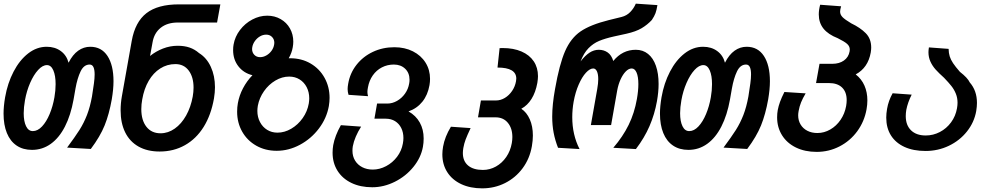

<svg xmlns="http://www.w3.org/2000/svg" viewBox="-20 -814 5440 1053"><path d="M-0.5 -191Q-0.5 -231 8 -280.5Q21.5 -358 54.5 -421.2Q87.5 -484.5 134.5 -521Q181.5 -557.5 236 -557.5Q281.5 -557.5 313.5 -534Q345.5 -510.5 356 -470Q378.5 -514.5 408.8 -536Q439 -557.5 475 -557.5Q536.5 -557.5 569.5 -507Q602.5 -456.5 602.5 -368.5Q602.5 -325 593 -269Q578.5 -187.5 553.8 -126.2Q529 -65 478 3L348 -4.5Q391.5 -63 415.8 -101.2Q440 -139.5 457 -183.2Q474 -227 484.5 -285Q491.5 -329 495.2 -356.8Q499 -384.5 499 -406Q499 -432 492.5 -446Q486 -460 471.5 -460Q440 -460 422 -422.5Q404 -385 394 -328.5L383.5 -268.5Q368 -182 336.2 -120Q304.5 -58 258.5 -25Q212.5 8 155.5 8Q106 8 71 -15.8Q36 -39.5 17.8 -84.2Q-0.5 -129 -0.5 -191ZM278.5 -280.5Q285 -317.5 285 -352.5Q285 -399.5 272.5 -428.2Q260 -457 237.5 -457Q213.5 -457 189 -430.2Q164.5 -403.5 145.2 -359.2Q126 -315 117 -264.5Q110 -225 110 -193Q110 -148.5 123 -121.8Q136 -95 160 -95Q186.5 -95 210.5 -120.5Q234.5 -146 252.2 -188.5Q270 -231 278.5 -280.5Z M641.5 -208.5Q641.5 -248 648.5 -286.5L702.5 -590Q721 -693.5 783.2 -741.8Q845.5 -790 960.5 -790H1188.5L1170.5 -690.5H955Q897.5 -690.5 861.2 -661.5Q825 -632.5 816.5 -581L803 -507Q834.5 -532.5 873.8 -547.8Q913 -563 954.5 -563Q991.5 -563 1019.8 -553.2Q1048 -543.5 1071.5 -523Q1113.5 -497 1136.2 -447.5Q1159 -398 1159 -335.5Q1159 -307 1153.5 -274Q1137.5 -183 1096.8 -117.8Q1056 -52.5 994.2 -17.8Q932.5 17 855.5 17Q788 17 739.8 -10.2Q691.5 -37.5 666.5 -88.2Q641.5 -139 641.5 -208.5ZM1037 -284.5Q1041.5 -310 1041.5 -333.5Q1041.5 -391.5 1015 -427Q988.5 -462.5 942 -462.5Q896.5 -462.5 858.8 -438.5Q821 -414.5 795.5 -370.8Q770 -327 760 -268.5Q755 -242 755 -215.5Q755 -154.5 783 -118.8Q811 -83 860.5 -83Q902 -83 938.5 -108.8Q975 -134.5 1000.8 -180.5Q1026.5 -226.5 1037 -284.5Z M1280.5 -201.5Q1280.5 -226.5 1284.5 -248Q1292 -290.5 1312.8 -330Q1333.5 -369.5 1364.5 -401.5Q1316.5 -413 1287.5 -450.2Q1258.5 -487.5 1258.5 -539Q1258.5 -556.5 1261 -569.5Q1268.5 -613 1296.2 -649.5Q1324 -686 1363.8 -707Q1403.5 -728 1445.5 -728Q1486.5 -728 1519.2 -709.2Q1552 -690.5 1570.2 -658Q1588.5 -625.5 1588.5 -585.5Q1588.5 -570.5 1585.5 -554.5Q1580.5 -524.5 1563.5 -494.5H1571.5Q1634 -494.5 1683.2 -465.8Q1732.5 -437 1760 -387.2Q1787.5 -337.5 1787.5 -277Q1787.5 -257 1783.5 -232Q1771.5 -165.5 1729 -109.2Q1686.5 -53 1625 -20Q1563.5 13 1497.5 13Q1435 13 1385.5 -15Q1336 -43 1308.2 -92Q1280.5 -141 1280.5 -201.5ZM1673.5 -246.5Q1676 -262.5 1676 -274.5Q1676 -308.5 1662 -335.8Q1648 -363 1623 -378.5Q1598 -394 1566 -394Q1527 -394 1490.2 -372.2Q1453.5 -350.5 1427.8 -313.8Q1402 -277 1394 -234Q1391.5 -218 1391.5 -206Q1391.5 -172 1405.8 -144.8Q1420 -117.5 1445 -102Q1470 -86.5 1501.5 -86.5Q1540.5 -86.5 1577.2 -108Q1614 -129.5 1640 -166.2Q1666 -203 1673.5 -246.5ZM1483.5 -569.5Q1484.5 -576.5 1484.5 -579Q1484.5 -598.5 1472 -611.2Q1459.5 -624 1440 -624Q1422 -624 1405.8 -614.5Q1389.5 -605 1378 -589Q1366.5 -573 1363.5 -555Q1362.5 -549 1362.5 -545.5Q1362.5 -526 1374.8 -513.2Q1387 -500.5 1406.5 -500.5Q1424 -500.5 1440.8 -510Q1457.5 -519.5 1469 -535.2Q1480.5 -551 1483.5 -569.5Z M1804 23.5Q1804 2.5 1807.5 -18Q1817 -70 1849.5 -127.5L1960.5 -119.5Q1943.5 -93 1931.5 -65Q1919.5 -37 1915 -12Q1913 -0.5 1913 12.5Q1913 43 1927.2 66.5Q1941.5 90 1966.8 103Q1992 116 2024.5 116Q2062 116 2097.5 97.2Q2133 78.5 2157.8 45.8Q2182.5 13 2189.5 -27Q2192.5 -43 2192.5 -57Q2192.5 -88 2180.5 -112Q2168.5 -136 2146.8 -149.5Q2125 -163 2096 -163H2033.5L2048 -246H2104Q2131.5 -246 2157.2 -260.5Q2183 -275 2201 -300.2Q2219 -325.5 2224 -356Q2226 -365.5 2226 -376.5Q2226 -414 2202 -437Q2178 -460 2140 -460Q2104.5 -460 2074.5 -444.5Q2044.5 -429 2024.5 -400.5Q2004.5 -372 1998 -335Q1995 -319.5 1995 -309.5Q1995 -299 1998.5 -286.5L1891.5 -294Q1886.5 -310 1886.5 -325.5Q1886.5 -337.5 1889.5 -354.5Q1899.5 -413 1935.2 -458.5Q1971 -504 2025 -529.5Q2079 -555 2142.5 -555Q2200 -555 2244.5 -532.5Q2289 -510 2313.8 -470.5Q2338.5 -431 2338.5 -381.5Q2338.5 -365 2335.5 -347Q2326 -293 2296.5 -256.2Q2267 -219.5 2220.5 -203Q2261 -180 2282.2 -142Q2303.5 -104 2303.5 -54.5Q2303.5 -30.5 2299.5 -9Q2289 50 2247.5 101.2Q2206 152.5 2145.5 182.8Q2085 213 2021.5 213Q1956.5 213 1907.2 189.2Q1858 165.5 1831 122.5Q1804 79.5 1804 23.5Z M2406 32.5Q2406 13 2410 -10Q2419.5 -64 2453 -119L2561 -111.5Q2542 -71 2533.8 -49.2Q2525.5 -27.5 2521 -2Q2518.5 14 2518.5 25Q2518.5 69.5 2547.2 93.8Q2576 118 2628.5 118Q2666.5 118 2700 99.2Q2733.5 80.5 2756.5 47Q2779.5 13.5 2787 -29.5Q2790 -47 2790 -62.5Q2790 -110.5 2765.2 -140.5Q2740.5 -170.5 2698 -170.5H2601.5L2617.5 -263H2700Q2725.5 -263 2748.8 -277Q2772 -291 2788.5 -315.2Q2805 -339.5 2810 -368.5Q2811.5 -376 2811.5 -383Q2811.5 -443.5 2708.5 -443.5L2720 -550Q2725.5 -550.5 2737 -550.5Q2796.5 -550.5 2840.2 -531.5Q2884 -512.5 2907.2 -477.8Q2930.5 -443 2930.5 -396Q2930.5 -381.5 2927 -359.5Q2917.5 -307.5 2895.2 -271.8Q2873 -236 2839 -217.5Q2868.5 -198 2885.5 -159.8Q2902.5 -121.5 2902.5 -70.5Q2902.5 -44 2897 -12Q2885 56.5 2846.2 108.8Q2807.5 161 2749.8 190Q2692 219 2624.5 219Q2559 219 2509.5 195.8Q2460 172.5 2433 130.2Q2406 88 2406 32.5Z M3008.5 -174.5Q3008.5 -240 3024 -325.5Q3048 -462 3079.2 -533.5Q3110.5 -605 3164.2 -641.8Q3218 -678.5 3318 -703.5L3389 -721Q3417 -728 3436.5 -748Q3456 -768 3467 -794L3585.5 -786Q3581 -758 3575 -741.8Q3569 -725.5 3555 -704.5Q3530.5 -678 3498.8 -659.2Q3467 -640.5 3415.5 -629L3347 -614Q3298 -603 3265.8 -589.5Q3233.5 -576 3207.5 -549.5Q3181.5 -523 3164 -477Q3188 -508.5 3212.5 -524.8Q3237 -541 3264 -541Q3291.5 -541 3312.5 -526.5Q3333.5 -512 3343.5 -479.5Q3393.5 -541 3467 -541Q3506 -541 3534.2 -518.2Q3562.5 -495.5 3577.2 -453.2Q3592 -411 3592 -353.5Q3592 -310 3583 -259Q3570 -186.5 3542 -122Q3514 -57.5 3467.5 3.5L3343.5 -3.5Q3396 -64.5 3427.8 -129.2Q3459.5 -194 3473 -271Q3481 -316 3481 -353Q3481 -393.5 3471.2 -416Q3461.5 -438.5 3444.5 -438.5Q3428 -438.5 3412 -422.2Q3396 -406 3383.5 -378.5Q3371 -351 3365 -318L3331.5 -128H3220.5L3255.5 -326Q3261 -357.5 3261 -379.5Q3261 -407 3253.8 -422.8Q3246.5 -438.5 3233.5 -438.5Q3215 -438.5 3193.5 -415.2Q3172 -392 3153.8 -350.2Q3135.5 -308.5 3126 -256Q3118.5 -213.5 3118.5 -171.5Q3118.5 -74.5 3158.5 3.5L3040.5 -3.5Q3024.5 -44 3016.5 -85.5Q3008.5 -127 3008.5 -174.5Z M3599.5 -191Q3599.5 -231 3608 -280.5Q3621.5 -358 3654.5 -421.2Q3687.5 -484.5 3734.5 -521Q3781.5 -557.5 3836 -557.5Q3881.5 -557.5 3913.5 -534Q3945.5 -510.5 3956 -470Q3978.5 -514.5 4008.8 -536Q4039 -557.5 4075 -557.5Q4136.5 -557.5 4169.5 -507Q4202.5 -456.5 4202.5 -368.5Q4202.5 -325 4193 -269Q4178.5 -187.5 4153.8 -126.2Q4129 -65 4078 3L3948 -4.5Q3991.5 -63 4015.8 -101.2Q4040 -139.5 4057 -183.2Q4074 -227 4084.5 -285Q4091.5 -329 4095.2 -356.8Q4099 -384.5 4099 -406Q4099 -432 4092.5 -446Q4086 -460 4071.5 -460Q4040 -460 4022 -422.5Q4004 -385 3994 -328.5L3983.5 -268.5Q3968 -182 3936.2 -120Q3904.5 -58 3858.5 -25Q3812.5 8 3755.5 8Q3706 8 3671 -15.8Q3636 -39.5 3617.8 -84.2Q3599.5 -129 3599.5 -191ZM3878.5 -280.5Q3885 -317.5 3885 -352.5Q3885 -399.5 3872.5 -428.2Q3860 -457 3837.5 -457Q3813.5 -457 3789 -430.2Q3764.5 -403.5 3745.2 -359.2Q3726 -315 3717 -264.5Q3710 -225 3710 -193Q3710 -148.5 3723 -121.8Q3736 -95 3760 -95Q3786.5 -95 3810.5 -120.5Q3834.5 -146 3852.2 -188.5Q3870 -231 3878.5 -280.5Z M4242 -170.5Q4242 -191.5 4245.5 -210.5Q4249.5 -232 4258 -255.5Q4266.5 -279 4282 -309.5L4398.5 -302Q4382 -274 4373.2 -252.2Q4364.5 -230.5 4360 -205.5Q4357.5 -191.5 4357.5 -181.5Q4357.5 -153 4370.8 -131Q4384 -109 4407.8 -96.8Q4431.5 -84.5 4463 -84.5Q4500 -84.5 4533.5 -103.8Q4567 -123 4590 -156.8Q4613 -190.5 4620.5 -232.5Q4623.5 -250 4623.5 -265Q4623.5 -309.5 4598.2 -334Q4573 -358.5 4526 -358.5H4455.5L4474.5 -464H4544.5Q4583 -464 4608.5 -482.2Q4634 -500.5 4639.5 -532Q4640.5 -539 4640.5 -542.5Q4640.5 -560 4626.2 -573Q4612 -586 4574.5 -604.5Q4522 -625 4496.2 -657.2Q4470.5 -689.5 4470.5 -735Q4470.5 -759.5 4478 -788L4593 -779.5Q4587.5 -761.5 4587.5 -750.5Q4587.5 -733.5 4600.8 -720Q4614 -706.5 4648.5 -686Q4698.5 -662 4728.2 -631.8Q4758 -601.5 4758 -553Q4758 -542 4755.5 -526Q4740.5 -442 4673 -406Q4705 -381 4721 -344.5Q4737 -308 4737 -263.5Q4737 -240 4732.5 -214.5Q4720.5 -147.5 4681.5 -94.2Q4642.5 -41 4584.2 -11Q4526 19 4459 19Q4394.5 19 4345.2 -5Q4296 -29 4269 -72.2Q4242 -115.5 4242 -170.5Z M4840.5 -169Q4840.5 -191.5 4845 -217Q4852.5 -261.5 4875.5 -302.5L4980 -295Q4958.5 -252.5 4950.5 -211.5Q4947.5 -193.5 4947.5 -177.5Q4947.5 -127.5 4976.5 -99.2Q5005.5 -71 5057 -71Q5098 -71 5134.5 -90Q5171 -109 5196 -143Q5221 -177 5228.5 -220Q5231.5 -236.5 5231.5 -250.5Q5231.5 -277.5 5222.2 -300.2Q5213 -323 5198 -342Q5183 -361 5157.5 -387.5Q5129.5 -412.5 5111.5 -432.5Q5093.5 -452.5 5082.8 -476.2Q5072 -500 5072 -527.5Q5072 -538 5074.5 -554L5182.5 -546Q5183 -523 5188.5 -505Q5194 -487 5207 -467.5Q5220 -448 5244.5 -420Q5287 -387 5298.5 -362Q5338 -317 5338 -249.5Q5338 -230 5334 -205Q5323 -143 5283.2 -93Q5243.5 -43 5184 -14.5Q5124.5 14 5056 14Q4989 14 4940.5 -8.2Q4892 -30.5 4866.2 -71.5Q4840.5 -112.5 4840.5 -169Z"/></svg>

Font: JuliaMono SemiBoldItalic
Style: Regular
Weight: 600
Italic angle: -9°
Monospace: yes
Designer: cormullion
Foundry: corm
Version: Version 0.049; ttfautohint (v1.8.4)